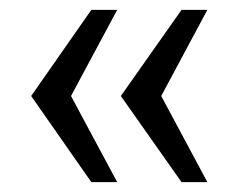

<svg xmlns="http://www.w3.org/2000/svg" viewBox="-20 -531 494 388"><path d="M346.8 -163 224.2 -337 346.8 -511H399L305.8 -337L399 -163ZM164.5 -163 43 -337 164.5 -511H216.8L123.5 -337L216.8 -163Z"/></svg>

Font: Chivo Medium
Style: Regular
Weight: 500
Designer: Hector Gatti
Foundry: Omnibus-Type
Version: Version 2.002